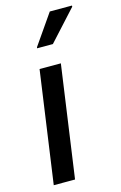

<svg xmlns="http://www.w3.org/2000/svg" viewBox="-115 -794 534 845"><g transform="rotate(-15 151.5 -371.5)"><path d="M21 0ZM21 0 93 -510H190L118 0ZM106 -601 107 -606 202 -743H303V-738L178 -601Z"/></g></svg>

Font: Assailand Medium
Style: Italic
Weight: 500
Italic angle: -8°
Designer: Hector Gatti with collaboration of the Omnibus-Type team
Foundry: Omnibus-Type
Version: Version 0.072;October 19, 2019;FontCreator 12.0.0.2547 64-bi